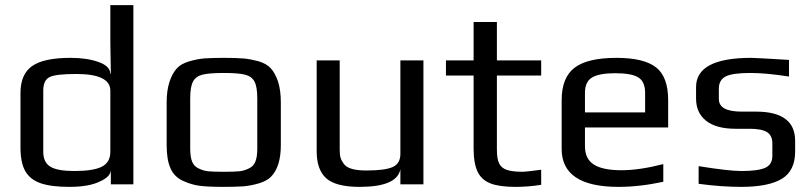

<svg xmlns="http://www.w3.org/2000/svg" viewBox="-20 -720 3172 750"><path d="M60 -144V-357Q60 -430 105.5 -462Q151 -494 256 -494Q319 -494 364.5 -478Q410 -462 411 -432H413L411 -555V-700H501V0H413V-57Q413 -30 370 -11Q327 10 251 10Q179 10 138 -4.5Q97 -19 78.5 -52Q60 -85 60 -144ZM411 -127V-366Q411 -431 278 -431Q198 -431 174 -419Q149 -407 149 -366V-127Q149 -86 176.5 -69Q204 -52 270 -52Q345 -52 378 -69Q411 -86 411 -127Z M694 -14Q661 -29 646 -62.5Q631 -96 631 -153V-321Q631 -366 642 -400Q653 -434 671 -453Q686 -470 716.5 -479.5Q747 -489 779 -492Q815 -494 854 -494Q906 -494 932.5 -491.5Q959 -489 989 -481Q1020 -472 1037 -454Q1054 -436 1066 -402Q1077 -367 1077 -321V-153Q1077 -68 1038 -29Q1022 -13 992 -4Q962 5 930 8Q892 10 854 10Q790 10 758 5.5Q726 1 694 -14ZM952 -62Q970 -70 977.5 -88.5Q985 -107 985 -140V-336Q985 -381 974 -401.5Q963 -422 936.5 -428.5Q910 -435 854 -435Q798 -435 771.5 -428.5Q745 -422 734 -401.5Q723 -381 723 -336V-140Q723 -107 730.5 -88.5Q738 -70 756 -62Q774 -53 793 -51Q812 -49 854 -49Q896 -49 915 -51Q934 -53 952 -62Z M1217 -129V-484H1307V-134Q1307 -115 1310.5 -103.5Q1314 -92 1323 -80Q1341 -54 1411 -54Q1485 -54 1515 -68Q1544 -82 1544 -119V-484H1634V0H1544V-59Q1531 10 1385 10Q1292 10 1254.5 -23.5Q1217 -57 1217 -129Z M1830 -141V-425H1722V-484H1830V-634H1921V-484H2094V-425H1921V-136Q1921 -100 1929.5 -82Q1938 -64 1959.5 -56.5Q1981 -49 2022 -49Q2035 -49 2094 -57V2Q2043 10 1993 10Q1931 10 1896 -3.5Q1861 -17 1845.5 -49.5Q1830 -82 1830 -141Z M2174 -138V-329Q2174 -417 2224.5 -455.5Q2275 -494 2388 -494Q2495 -494 2542.5 -457Q2590 -420 2590 -329V-222H2265V-149Q2265 -99 2300 -77Q2335 -55 2408 -55Q2477 -55 2571 -79V-10Q2479 10 2396 10Q2174 10 2174 -138ZM2500 -281V-357Q2500 -401 2473.5 -417.5Q2447 -434 2383 -434Q2321 -434 2293 -417.5Q2265 -401 2265 -357V-281Z M2709 -2V-71Q2826 -52 2877 -52Q2941 -52 2969 -64.5Q2997 -77 2997 -111V-160Q2997 -191 2976 -204Q2955 -217 2908 -217H2853Q2778 -217 2738.5 -248Q2699 -279 2699 -335V-380Q2699 -494 2915 -494Q2931 -494 3062 -486V-421Q2973 -435 2911 -435Q2840 -435 2814 -421Q2788 -407 2788 -374V-333Q2788 -284 2877 -284H2933Q3086 -284 3086 -170V-128Q3086 -53 3034 -21.5Q2982 10 2875 10Q2798 10 2709 -2Z"/></svg>

Font: Play
Style: Regular
Weight: 400
Designer: Jonas Hecksher (Cyrillic expansion: Cyreal)
Foundry: Jonas Hecksher, Playtype, e-types AS
Version: Version 2.101; ttfautohint (v1.5.65-e2d9)